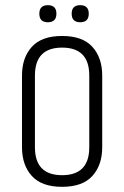

<svg xmlns="http://www.w3.org/2000/svg" viewBox="-20 -712 480 742"><path d="M325 -420Q325 -528 220 -528Q115 -528 115 -420V-143Q115 -35 220 -35Q325 -35 325 -143ZM65 -420Q65 -489 103 -531Q141 -573 220 -573Q299 -573 337 -531Q375 -489 375 -420V-143Q375 -74 337 -32Q299 10 220 10Q141 10 103 -32Q65 -74 65 -143ZM290 -626Q257 -626 257 -659Q257 -692 290 -692Q323 -692 323 -659Q323 -626 290 -626ZM165 -626Q132 -626 132 -659Q132 -692 165 -692Q198 -692 198 -659Q198 -626 165 -626Z"/></svg>

Font: Khand Light
Style: Regular
Weight: 300
Designer: Devanagari: Sanchit Sawaria, Jyotish Sonowal; Latin: Satya Rajpurohit
Foundry: Indian Type Foundry
Version: Version 1.101;PS 1.0;hotconv 1.0.78;makeotf.lib2.5.61930; tt